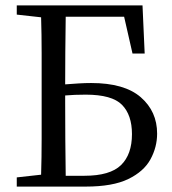

<svg xmlns="http://www.w3.org/2000/svg" viewBox="-20 -690 636 710"><path d="M221 -312Q221 -245 221.5 -175Q222 -105 223 -40H292Q387 -40 427.5 -79.5Q468 -119 468 -194Q468 -265 431 -302.5Q394 -340 297 -340Q256 -340 221 -337ZM42 -636V-670H507L515 -492H470L439 -628H223Q222 -564 221.5 -497.5Q221 -431 221 -378Q246 -380 270.5 -381.5Q295 -383 317 -383Q440 -383 500.5 -330.5Q561 -278 561 -196Q561 -146 536.5 -101Q512 -56 454.5 -28Q397 0 297 0H42V-34L132 -44Q134 -108 134 -176.5Q134 -245 134 -312V-359Q134 -425 134 -493.5Q134 -562 132 -626Z"/></svg>

Font: Source Serif 4 Subhead
Style: Regular
Weight: 400
Designer: Frank Grießhammer
Foundry: Adobe Systems Incorporated
Version: Version 4.004;hotconv 1.0.117;makeotfexe 2.5.65602